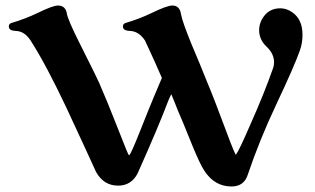

<svg xmlns="http://www.w3.org/2000/svg" viewBox="-20 -661 1141 695"><path d="M1065 -477C1072 -496 1075 -515 1075 -535C1075 -572 1063 -598 1040 -615C1025 -626 1010 -631 995 -631C964 -631 942 -617 927 -589C921 -577 918 -565 918 -552C918 -529 927 -509 945 -492C963 -475 972 -456 972 -436C972 -429 971 -421 968 -413C947 -353 920 -286 887 -212C859 -147 841 -110 834 -101C833 -99 821 -126 800 -183C769 -266 746 -326 731 -361C712 -409 692 -457 672 -504C651 -556 638 -592 635 -611C632 -631 621 -641 604 -641C591 -641 566 -632 529 -614C500 -600 469 -588 435 -578C428 -576 425 -572 425 -565C425 -555 433 -550 449 -549C471 -549 490 -537 505 -514C529 -463 549 -418 566 -379C551 -344 525 -283 490 -194C465 -131 451 -99 447 -99C445 -99 433 -128 411 -185C381 -262 357 -320 339 -361C334 -372 312 -418 271 -499C240 -560 224 -598 222 -612C219 -631 208 -641 190 -641C177 -641 153 -632 116 -614C87 -600 56 -588 22 -578C15 -576 12 -572 12 -565C12 -555 20 -550 36 -549C58 -549 76 -537 91 -514C130 -453 172 -373 219 -274C272 -159 309 -81 328 -38C347 -5 373 11 408 11C439 11 463 -4 478 -33C529 -147 566 -235 589 -296C592 -304 596 -312 600 -320C610 -296 618 -277 623 -263C630 -247 649 -203 678 -130C695 -89 708 -61 719 -44C744 -5 777 14 818 14C848 14 868 0 877 -29C904 -109 938 -194 981 -285C1024 -376 1052 -440 1065 -477Z"/></svg>

Font: GFS Jackson
Style: Regular
Weight: 400
Designer: George Matthiopoulos
Foundry: George Matthiopoulos
Version: Version 1.0